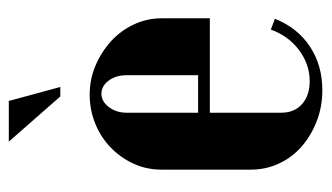

<svg xmlns="http://www.w3.org/2000/svg" viewBox="-174 -550 734 425"><g transform="rotate(-90 192.5 -337.0)"><path d="M30 -346Q30 -379 43 -407.5Q56 -436 78.5 -458Q101 -480 131.5 -492.5Q162 -505 196 -505Q230 -505 260.5 -492Q291 -479 314.5 -457.5Q338 -436 351.5 -407Q365 -378 365 -346V-239H156V-81Q156 -52 175 -35Q194 -18 226 -18Q263 -18 294.5 -41.5Q326 -65 340 -104L364 -95Q344 -45 302.5 -17.5Q261 10 206 10Q169 10 137 -2.5Q105 -15 81 -36Q57 -57 43.5 -86Q30 -115 30 -148ZM239 -265V-423Q239 -447 227 -463Q215 -479 198 -479Q181 -479 168.5 -462.5Q156 -446 156 -423V-265ZM192 -570 92 -684H182L213 -570Z"/></g></svg>

Font: Moniqa Black Heading
Style: Regular
Weight: 900
Designer: Rajesh Rajput
Foundry: Rajesh Rajput
Version: Version 1.000